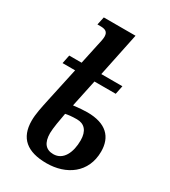

<svg xmlns="http://www.w3.org/2000/svg" viewBox="-189 -852 843 954"><g transform="rotate(30 233.0 -375.0)"><path d="M234 10C347 10 441 -54 441 -176C441 -259 393 -311 284 -311C266 -311 236 -309 205 -305L238 -461H360L370 -510H249L301 -760H119L109 -714H126C152 -714 170 -708 170 -679C170 -662 165 -646 160 -622L136 -510H65L55 -461H127L85 -267C74 -215 65 -175 65 -137C65 -37 123 10 234 10ZM241 -46C198 -46 175 -73 175 -129C175 -156 185 -212 192 -249C206 -252 226 -255 257 -255C300 -255 325 -227 325 -173C325 -104 298 -46 241 -46Z"/></g></svg>

Font: Noto Serif Condensed Semi
Style: Italic
Weight: 600
Width: 3
Italic angle: -12°
Designer: Monotype Design Team
Foundry: Monotype Imaging Inc.
Version: Version 1.901